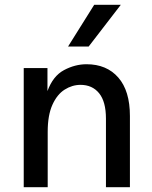

<svg xmlns="http://www.w3.org/2000/svg" viewBox="-20 -781 633 801"><path d="M522 0H422V-286Q422 -357 393.5 -392Q365 -427 316 -427Q281 -427 249.5 -407Q218 -387 198.5 -343.5Q179 -300 179 -231V0H79V-497H178V-401Q201 -464 247 -488.5Q293 -513 341 -513Q425 -513 473.5 -457.5Q522 -402 522 -297ZM484 -761 350 -587H264L373 -761Z"/></svg>

Font: Wix Madefor Text Medium
Style: Regular
Weight: 500
Designer: Dalton Maag Ltd
Foundry: Dalton Maag Ltd
Version: Version 3.100